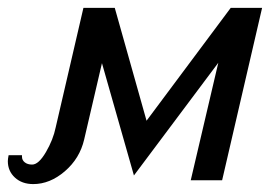

<svg xmlns="http://www.w3.org/2000/svg" viewBox="-20 -460 689 490"><path d="M537.1 -299.8 321.8 -12.2 240.2 -298.8 194.8 -104Q183.6 -55.7 145.5 -22.9Q107.4 9.8 64.9 9.8Q36.1 9.8 18.1 -6.8Q0 -23.4 0 -48.8Q0 -54.2 2 -64H36.1V-60.1Q36.1 -51.3 43.2 -45.7Q50.3 -40 62 -40Q78.6 -40 97.2 -71.8Q115.7 -103.5 122.1 -134.8L192.9 -439.9H272.9L354 -151.9L568.8 -439.9H648.9L546.9 0H466.8Z"/></svg>

Font: Pfennig
Style: Italic
Weight: 500
Italic angle: -13°
Version: Version 20120410 ; ttfautohint (v0.8)